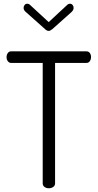

<svg xmlns="http://www.w3.org/2000/svg" viewBox="-20 -1005 521 1025"><path d="M354 -985Q362 -985 367.5 -978.5Q373 -972 373 -963Q373 -951 361 -940L260 -850Q248 -840 240 -840Q230 -840 220 -850L119 -940Q106 -950 106 -963Q106 -972 111.5 -978.5Q117 -985 125 -985Q134 -985 140 -979L240 -887L339 -979Q345 -985 354 -985ZM466 -701Q466 -688 459.5 -678.5Q453 -669 441 -669H274V-26Q274 -14 264 -7Q254 0 241 0Q227 0 217.5 -7Q208 -14 208 -26V-669H40Q29 -669 22 -678Q15 -687 15 -700Q15 -712 21.5 -721.5Q28 -731 40 -731H441Q453 -731 459.5 -722Q466 -713 466 -701Z"/></svg>

Font: Dosis
Style: Regular
Weight: 400
Designer: Edgar Tolentino, Pablo Impallari, Igino Marini
Foundry: Edgar Tolentino, Pablo Impallari, Igino Marini
Version: Version 1.007;Glyphs 3.1.1 (3134)